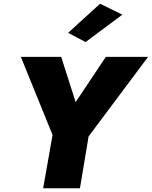

<svg xmlns="http://www.w3.org/2000/svg" viewBox="-20 -1003 809 1023"><path d="M632 -925 513 -983 343 -828 436 -779ZM544 -700 383 -459 306 -700H91L260 -284L210 0H406L452 -276L769 -700Z"/></svg>

Font: Jost ExtraBold
Style: Italic
Weight: 800
Italic angle: -5°
Version: Version 3.710